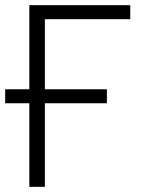

<svg xmlns="http://www.w3.org/2000/svg" viewBox="-29 -720 559 740"><path d="M84 -700H473V-646H144V-376H383V-322H144V0H84ZM120 -322H-9V-376H120Z"/></svg>

Font: Moderustic Light
Style: Regular
Weight: 300
Designer: Tural Alisoy
Foundry: TAFT Foundry
Version: Version 2.120